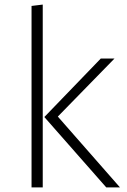

<svg xmlns="http://www.w3.org/2000/svg" viewBox="-20 -820 557 840"><path d="M167 -800 118 -794V0H167ZM481 -564H421L174 -308L445 0H505L233 -310Z"/></svg>

Font: Glow Sans SC Normal Light
Style: Regular
Weight: 300
Designer: Ryoko NISHIZUKA (kana, bopomofo & ideographs); Paul D. Hunt (Latin, Greek & Cyrillic); Sandoll Communications, Soo-young
Version: Version 0.93